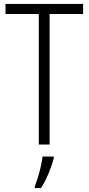

<svg xmlns="http://www.w3.org/2000/svg" viewBox="-20 -734 450 975"><path d="M232 0H177V-663H8V-714H402V-663H232ZM253 70Q244 105 226.5 147Q209 189 188 221H157V211Q164 194 172.5 166.5Q181 139 187.5 110Q194 81 196 61H253Z"/></svg>

Font: Noto Sans Lao UI Cond Light
Style: Regular
Weight: 300
Width: 3
Designer: Monotype Design Team
Foundry: Monotype Imaging Inc.
Version: Version 2.000; ttfautohint (v1.8.4.7-5d5b)